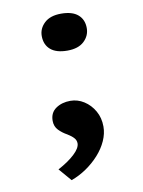

<svg xmlns="http://www.w3.org/2000/svg" viewBox="-84 -598 645 865"><g transform="rotate(-10 238.0 -165.5)"><path d="M173 208 123 150Q170 125 199 98Q228 71 228 49Q228 35 218 24Q208 13 190 2Q168 -10 151.5 -27Q135 -44 135 -70Q135 -107 162.5 -126Q190 -145 229 -145Q262 -145 291 -126.5Q320 -108 338 -76.5Q356 -45 356 -5Q356 27 341.5 59.5Q327 92 301 121Q275 150 242 172.5Q209 195 173 208ZM256 -370Q205 -370 179 -392.5Q153 -415 153 -455Q153 -489 179.5 -514Q206 -539 256 -539Q307 -539 333 -516.5Q359 -494 359 -455Q359 -420 332.5 -395Q306 -370 256 -370Z"/></g></svg>

Font: Lexend Mega SemiBold
Style: Regular
Weight: 600
Designer: Bonnie Shaver-Troup, Thomas Jockin
Foundry: Lexend
Version: Version 1.007